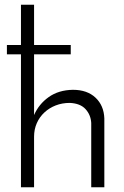

<svg xmlns="http://www.w3.org/2000/svg" viewBox="-20 -786 522 806"><path d="M68 -766H123V-597H277V-558H123V-303Q143 -349 184.5 -378.5Q226 -408 286 -409Q346 -409 381 -376Q416 -343 418 -289V0H363V-270Q361 -304 339 -328Q317 -352 273 -354Q241 -354 214 -343.5Q187 -333 166.5 -314Q146 -295 134.5 -269Q123 -243 123 -212V0H68V-558H9V-597H68Z"/></svg>

Font: Josefin Sans
Style: Regular
Weight: 400
Designer: Santiago Orozco
Foundry: Typemade
Version: Version 1.0